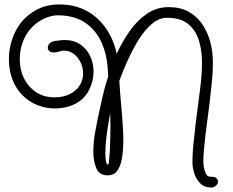

<svg xmlns="http://www.w3.org/2000/svg" viewBox="-20 -769 1048 864"><path d="M931 75Q900 75 881 56Q862 37 854 10.5Q846 -16 846 -38Q846 -69 848.5 -100Q851 -131 855 -162Q860 -213 867 -263.5Q874 -314 880 -365Q884 -395 886.5 -426Q889 -457 889 -488Q889 -543 874.5 -588.5Q860 -634 826 -661.5Q792 -689 732 -689Q696 -689 664 -662Q632 -635 605 -592Q578 -549 555.5 -499.5Q533 -450 517 -405Q520 -352 525 -300Q530 -248 533 -195Q534 -184 534.5 -168Q535 -152 535 -133Q535 -99 530 -63.5Q525 -28 510 -4Q495 20 464 20Q427 20 413.5 -12Q400 -44 400 -86Q400 -130 408 -173.5Q416 -217 420 -236Q430 -284 441 -332Q452 -380 467 -426L465 -457Q461 -526 435.5 -581Q410 -636 361.5 -668Q313 -700 240 -700Q222 -700 203 -694.5Q184 -689 168 -680Q119 -652 94 -605.5Q69 -559 69 -501Q69 -455 88 -416.5Q107 -378 142 -354.5Q177 -331 226 -331Q265 -331 295 -346Q327 -363 340.5 -387.5Q354 -412 354 -438Q354 -465 342.5 -488.5Q331 -512 312 -526.5Q293 -541 270 -541Q267 -541 263.5 -541Q260 -541 257 -540Q248 -538 239.5 -535.5Q231 -533 222 -533Q208 -533 201.5 -539.5Q195 -546 195 -554Q195 -571 212 -580Q218 -583 230.5 -585Q243 -587 255 -588Q267 -589 269 -589Q313 -589 342 -568.5Q371 -548 386 -516Q401 -484 401 -447Q401 -404 380.5 -363.5Q360 -323 317 -301Q297 -291 274.5 -286Q252 -281 229 -281Q221 -281 213 -281.5Q205 -282 197 -283Q141 -292 101 -323Q61 -354 40.5 -400.5Q20 -447 20 -501Q20 -570 51 -630.5Q82 -691 143 -724Q166 -737 192.5 -743Q219 -749 246 -749Q317 -749 370 -720Q423 -691 457.5 -640.5Q492 -590 505 -527Q530 -581 563.5 -629Q597 -677 641 -707Q685 -737 739 -737Q792 -737 829.5 -716Q867 -695 891 -659Q915 -623 926.5 -579Q938 -535 938 -488Q938 -456 935.5 -424Q933 -392 929 -360Q924 -309 917 -258.5Q910 -208 904 -157Q901 -128 898 -97.5Q895 -67 895 -38Q895 -32 897.5 -16.5Q900 -1 906.5 12.5Q913 26 925 26Q930 26 940 27Q950 28 954 33Q961 40 961 48Q961 56 955.5 62.5Q950 69 943 72Q937 75 931 75ZM464 -28Q469 -28 470 -39.5Q471 -51 472 -64Q474 -80 474.5 -94.5Q475 -109 475 -113Q476 -134 476.5 -155Q477 -176 477 -198Q477 -214 476.5 -229.5Q476 -245 476 -261Q472 -241 467 -210Q462 -179 458 -145Q454 -111 454 -81Q454 -58 457 -41Q458 -39 460 -33.5Q462 -28 464 -28Z"/></svg>

Font: Twinkle Star
Style: Regular
Weight: 400
Designer: Robert E. Leuschke
Foundry: Robert E. Leuschke
Version: Version 2.010; ttfautohint (v1.8.3)